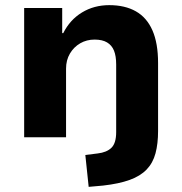

<svg xmlns="http://www.w3.org/2000/svg" viewBox="-20 -534 708 747"><path d="M325 193 312 69 360 63Q395 59 413.5 41Q432 23 432 -20V-283Q432 -316 423.5 -337Q415 -358 396.5 -369Q378 -380 348 -380Q317 -380 292 -365.5Q267 -351 252 -325.5Q237 -300 237 -267V0H74V-503H222V-405H226Q252 -457 299 -485.5Q346 -514 405 -514Q466 -514 508.5 -490Q551 -466 573 -416Q595 -366 595 -289V-24Q595 25 585 62.5Q575 100 550.5 125.5Q526 151 484.5 166Q443 181 381 188Z"/></svg>

Font: Nunito Sans 7pt ExtraBold
Style: Regular
Weight: 800
Designer: Vernon Adams
Foundry: Vernon Adams
Version: Version 3.101;gftools[0.9.27]